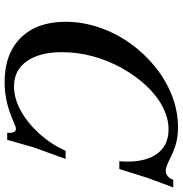

<svg xmlns="http://www.w3.org/2000/svg" viewBox="-0 -764 776 815"><g transform="rotate(90 387.5 -356.0)"><path d="M329 12Q208 12 140 -56.5Q72 -125 72 -246Q72 -319 96 -389.5Q120 -460 163 -520.5Q206 -581 263 -627Q320 -673 385.5 -698.5Q451 -724 520 -724Q555 -724 585.5 -716.5Q616 -709 653 -690Q676 -679 686 -675.5Q696 -672 705 -672Q730 -672 743 -704H775L734 -593L697 -475H664Q672 -574 636.5 -629Q601 -684 529 -684Q481 -684 433 -659Q385 -634 343.5 -589.5Q302 -545 269.5 -487.5Q237 -430 219 -364.5Q201 -299 201 -232Q201 -136 239.5 -82Q278 -28 346 -28Q397 -28 449 -56.5Q501 -85 546 -134.5Q591 -184 620 -247H654L605 -111L573 1H543Q546 -36 527 -36Q522 -36 516 -34Q510 -32 489 -23Q409 12 329 12Z"/></g></svg>

Font: Baskervville SemiBold
Style: Italic
Weight: 600
Italic angle: -18°
Version: Version 1.100